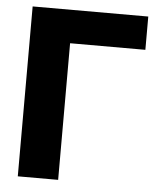

<svg xmlns="http://www.w3.org/2000/svg" viewBox="-52 -774 684 819"><g transform="rotate(5 289.5 -364.0)"><path d="M549.8 -727.5V-585H227.5V0H54.7V-727.5Z"/></g></svg>

Font: Inter 18pt ExtraBold
Style: Regular
Weight: 800
Designer: Rasmus Andersson
Foundry: rsms
Version: Version 4.001;git-66647c0bb